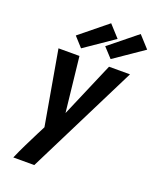

<svg xmlns="http://www.w3.org/2000/svg" viewBox="-177 -880 969 1196"><g transform="rotate(20 307.5 -282.0)"><path d="M61 215Q82 166 105.5 118.5Q129 71 153 23L179 -28L93 -520H232L272 -156L428 -520H567L200 215ZM421 -568 362 -632 544 -779 615 -701ZM225 -568 167 -632 348 -779 419 -701Z"/></g></svg>

Font: Iosevka XBd Ex Obl
Style: Regular
Weight: 800
Width: 7
Italic angle: -9°
Monospace: yes
Designer: Belleve Invis
Foundry: Belleve Invis
Version: Version 32.5.0; ttfautohint (v1.8.4)